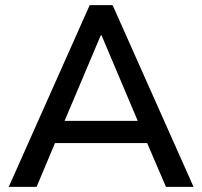

<svg xmlns="http://www.w3.org/2000/svg" viewBox="-20 -725 785 745"><path d="M14 0 328 -705H417L731 0H624L538 -200L585 -170H159L206 -200L122 0ZM371 -588 220 -231 195 -256H549L525 -231L374 -588Z"/></svg>

Font: Nunito Sans 11pt SemiBold
Style: Regular
Weight: 600
Version: Version 3.101;gftools[0.9.27]